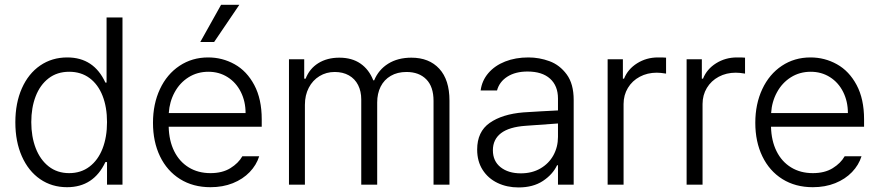

<svg xmlns="http://www.w3.org/2000/svg" viewBox="-20 -781 3718 812"><path d="M44.9 -263.7Q44.9 -345.2 72.5 -407.5Q100.1 -469.7 149.9 -503.9Q199.7 -538.1 264.6 -538.1Q377 -538.1 425.8 -431.6H430.7V-707H498V0H432.6V-95.7H425.8Q376 10.7 263.7 10.7Q199.2 10.7 149.7 -23.4Q100.1 -57.6 72.5 -119.9Q44.9 -182.1 44.9 -263.7ZM432.6 -264.6Q432.6 -327.6 413.8 -375.7Q395 -423.8 358.9 -450.7Q322.8 -477.5 272.5 -477.5Q221.7 -477.5 185.5 -449.7Q149.4 -421.9 130.9 -373.8Q112.3 -325.7 112.3 -264.6Q112.3 -203.1 131.1 -154.3Q149.9 -105.5 186 -77.1Q222.2 -48.8 272.5 -48.8Q322.3 -48.8 358.4 -76.2Q394.5 -103.5 413.6 -152.3Q432.6 -201.2 432.6 -264.6Z M627 -261.7Q627 -341.3 656.5 -404.3Q686 -467.3 739.3 -502.7Q792.5 -538.1 860.4 -538.1Q920.4 -538.1 972.2 -509.3Q1023.9 -480.5 1055.4 -421.4Q1086.9 -362.3 1086.9 -276.4V-245.1H693.4Q694.8 -185.5 716.8 -141.4Q738.8 -97.2 778.3 -73Q817.9 -48.8 870.1 -48.8Q920.4 -48.8 954.3 -69.8Q988.3 -90.8 1004.9 -120.1H1076.2Q1064.5 -83 1035.9 -53.2Q1007.3 -23.4 964.8 -6.3Q922.4 10.7 870.1 10.7Q796.4 10.7 741.5 -23.7Q686.5 -58.1 656.7 -119.9Q627 -181.6 627 -261.7ZM1018.6 -302.7Q1018.6 -352.1 998.5 -392.1Q978.5 -432.1 942.6 -454.8Q906.7 -477.5 861.3 -477.5Q814.5 -477.5 777.3 -454.1Q740.2 -430.7 718.5 -390.6Q696.8 -350.6 693.8 -302.7ZM915 -760.7H992.2L885.7 -603.5H827.1Z M1202.1 -530.3H1266.6V-448.2H1272.5Q1288.6 -490.2 1325.9 -513.7Q1363.3 -537.1 1415 -537.1Q1468.3 -537.1 1504.4 -512.2Q1540.5 -487.3 1558.6 -441.4H1562.5Q1581.1 -486.3 1621.8 -511.7Q1662.6 -537.1 1719.7 -537.1Q1794.9 -537.1 1837.9 -490.2Q1880.9 -443.4 1880.9 -355.5V0H1813.5V-354.5Q1813.5 -414.6 1782.7 -445.6Q1752 -476.6 1699.2 -476.6Q1660.6 -476.6 1632.6 -460.2Q1604.5 -443.8 1589.8 -414.6Q1575.2 -385.3 1575.2 -347.7V0H1507.8V-360.4Q1507.8 -395 1494.4 -421.4Q1481 -447.8 1455.6 -462.2Q1430.2 -476.6 1395.5 -476.6Q1359.9 -476.6 1331.1 -459Q1302.2 -441.4 1285.9 -409.9Q1269.5 -378.4 1269.5 -337.9V0H1202.1Z M2193.4 -305.7Q2227.5 -308.1 2269.3 -310.3Q2311 -312.5 2339.8 -314V-364.3Q2339.8 -418 2306.4 -448.2Q2272.9 -478.5 2210.9 -478.5Q2159.7 -478.5 2125.7 -456.8Q2091.8 -435.1 2082 -398.4H2012.7Q2018.1 -439.9 2045.2 -471.7Q2072.3 -503.4 2116.2 -520.8Q2160.2 -538.1 2214.8 -538.1Q2260.7 -538.1 2304 -522.2Q2347.2 -506.3 2376.7 -466.3Q2406.2 -426.3 2406.2 -358.4V0H2339.8V-82H2335.9Q2317.4 -43 2275.9 -15.6Q2234.4 11.7 2172.9 11.7Q2124 11.7 2084.2 -7.3Q2044.4 -26.4 2021.2 -62.5Q1998 -98.6 1998 -148.4Q1998 -224.1 2051 -261.2Q2104 -298.3 2193.4 -305.7ZM2182.6 -47.9Q2230 -47.9 2265.6 -68.6Q2301.3 -89.4 2320.6 -124.5Q2339.8 -159.7 2339.8 -202.1V-258.8L2203.1 -249Q2133.3 -244.1 2098.9 -217.8Q2064.5 -191.4 2064.5 -145.5Q2064.5 -99.6 2097.2 -73.7Q2129.9 -47.9 2182.6 -47.9Z M2549.8 -530.3H2614.3V-448.2H2619.1Q2635.3 -488.8 2674.6 -513.4Q2713.9 -538.1 2762.7 -538.1Q2789.1 -538.1 2796.9 -537.1V-469.7Q2773.4 -473.6 2757.8 -473.6Q2717.8 -473.6 2685.8 -456.5Q2653.8 -439.5 2635.5 -409.2Q2617.2 -378.9 2617.2 -340.8V0H2549.8Z M2883.8 -530.3H2948.2V-448.2H2953.1Q2969.2 -488.8 3008.5 -513.4Q3047.9 -538.1 3096.7 -538.1Q3123 -538.1 3130.9 -537.1V-469.7Q3107.4 -473.6 3091.8 -473.6Q3051.8 -473.6 3019.8 -456.5Q2987.8 -439.5 2969.5 -409.2Q2951.2 -378.9 2951.2 -340.8V0H2883.8Z M3174.3 -261.7Q3174.3 -341.3 3203.9 -404.3Q3233.4 -467.3 3286.6 -502.7Q3339.8 -538.1 3407.7 -538.1Q3467.8 -538.1 3519.5 -509.3Q3571.3 -480.5 3602.8 -421.4Q3634.3 -362.3 3634.3 -276.4V-245.1H3240.7Q3242.2 -185.5 3264.2 -141.4Q3286.1 -97.2 3325.7 -73Q3365.2 -48.8 3417.5 -48.8Q3467.8 -48.8 3501.7 -69.8Q3535.6 -90.8 3552.2 -120.1H3623.5Q3611.8 -83 3583.3 -53.2Q3554.7 -23.4 3512.2 -6.3Q3469.7 10.7 3417.5 10.7Q3343.8 10.7 3288.8 -23.7Q3233.9 -58.1 3204.1 -119.9Q3174.3 -181.6 3174.3 -261.7ZM3565.9 -302.7Q3565.9 -352.1 3545.9 -392.1Q3525.9 -432.1 3490 -454.8Q3454.1 -477.5 3408.7 -477.5Q3361.8 -477.5 3324.7 -454.1Q3287.6 -430.7 3265.9 -390.6Q3244.1 -350.6 3241.2 -302.7Z"/></svg>

Font: Pretendard Light
Style: Regular
Weight: 300
Designer: Base glyphs from Inter by Rasmus Andersson; Hangeul glyphs from Noto Sans CJK(Source Han Sans) by Jang Soo-young and Kan
Foundry: Kil Hyung-jin
Version: Version 1.309